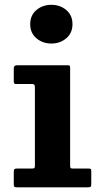

<svg xmlns="http://www.w3.org/2000/svg" viewBox="-20 -798 430 818"><path d="M108.7 -695Q108.7 -657.2 135.2 -634.9Q161.8 -612.5 198.8 -612.5Q236 -612.5 262.4 -634.9Q288.8 -657.2 288.8 -695Q288.8 -733 262.4 -755.3Q236 -777.5 198.8 -777.5Q161.8 -777.5 135.2 -755.3Q108.7 -733 108.7 -695ZM118 -440Q128.7 -440 128.7 -427.5V-92.5Q128.7 -84.5 126.7 -82.3Q124.7 -80 116.5 -80H53.7Q44.7 -80 41.7 -77.5Q38.7 -75 38.7 -65.3V-12.3Q38.7 -4.3 41.6 -2.1Q44.5 0 52.5 0H354.5Q363.8 0 366.3 -2.4Q368.8 -4.7 368.8 -13.8V-69Q368.8 -76.8 366.1 -78.4Q363.5 -80 355.8 -80H289.3Q282.5 -80 280.6 -82.6Q278.8 -85.3 278.8 -92.3V-509.8Q278.8 -516.5 276.5 -518.3Q274.3 -520 267.8 -520H52.2Q38.7 -520 38.7 -506.5V-451Q38.7 -444 41.1 -442Q43.5 -440 50.5 -440Z"/></svg>

Font: Besley
Style: Regular
Weight: 400
Designer: Owen Earl
Foundry: indestructible type*
Version: Version 4.000